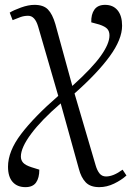

<svg xmlns="http://www.w3.org/2000/svg" viewBox="-20 -541 541 791"><path d="M85 230Q51 230 32 208.5Q13 187 13 146Q13 82 67 11Q121 -60 220 -146L137 -432Q124 -476 96 -476Q79 -476 64 -470.5Q49 -465 32 -458L20 -489Q36 -499 66.5 -510Q97 -521 122 -521Q159 -521 177.5 -502Q196 -483 208 -442L278 -187Q360 -261 395.5 -311Q431 -361 431 -395Q431 -412 422 -422Q413 -432 389 -440L356 -449Q355 -482 369 -501.5Q383 -521 413 -521Q446 -521 464.5 -498.5Q483 -476 483 -435Q483 -379 432 -309Q381 -239 287 -156L374 140Q380 161 390 173.5Q400 186 417 186Q447 186 485 158L501 182Q480 201 450 215.5Q420 230 389 230Q352 230 333 210Q314 190 305 155L230 -115Q151 -47 108.5 10Q66 67 66 104Q66 119 75.5 129.5Q85 140 110 148L142 158Q142 192 128.5 211Q115 230 85 230Z"/></svg>

Font: Literata 36pt Light
Style: Italic
Weight: 300
Italic angle: -2°
Designer: Latin by Veronika Burian and Jose Scaglione. Greek by Irene Vlachou. Cyrillic by Vera Evstafieva
Foundry: TypeTogether
Version: Version 3.002